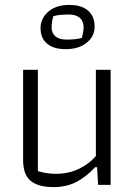

<svg xmlns="http://www.w3.org/2000/svg" viewBox="-20 -752 551 781"><path d="M145 -638Q145 -677 176.5 -704.5Q208 -732 262 -732Q311 -732 338 -709Q365 -686 365 -643Q365 -605 333 -578.5Q301 -552 247 -552Q199 -552 172 -574Q145 -596 145 -638ZM313 -598Q320 -624 320 -642Q320 -666 304.5 -679.5Q289 -693 260 -693Q219 -693 197 -686Q190 -665 190 -640Q190 -617 205.5 -604Q221 -591 250 -591Q292 -591 313 -598ZM74 -100V-468H134V-56Q170 -45 208 -45Q258 -45 299.5 -64.5Q341 -84 370 -117V-468H430V0H379L375 -72H367Q330 -32 290 -11.5Q250 9 198 9Q135 9 104.5 -16.5Q74 -42 74 -100Z"/></svg>

Font: Athiti
Style: Regular
Weight: 400
Designer: CadsonDemak Team
Foundry: CadsonDemak
Version: Version 1.032